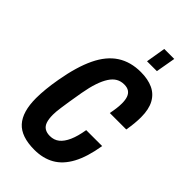

<svg xmlns="http://www.w3.org/2000/svg" viewBox="-268 -957 1047 1047"><g transform="rotate(45 255.5 -433.0)"><path d="M225 12Q123 12 77.5 -38.5Q32 -89 32 -194Q32 -227 36 -266.5Q40 -306 48 -351Q69 -471 106 -548Q143 -625 200 -662Q257 -699 336 -699Q391 -699 430 -681Q469 -663 490 -624.5Q511 -586 511 -525Q511 -502 508.5 -476Q506 -450 501 -421H374Q379 -446 381.5 -466.5Q384 -487 384 -505Q384 -532 377.5 -550Q371 -568 357 -577.5Q343 -587 320 -587Q294 -587 274 -575.5Q254 -564 238 -539.5Q222 -515 209.5 -478Q197 -441 188 -390Q179 -340 174 -306.5Q169 -273 166 -252.5Q163 -232 162 -219Q161 -206 161 -195Q161 -163 168 -142Q175 -121 191 -111Q207 -101 231 -101Q263 -101 285.5 -119Q308 -137 324 -173Q340 -209 349 -264H472Q456 -166 423 -105Q390 -44 340.5 -16Q291 12 225 12ZM318 -764 337 -878H414L394 -764Z"/></g></svg>

Font: Archivo ExtraCondensed
Style: Bold Italic
Weight: 700
Width: 2
Italic angle: -10°
Designer: Hector Gatti
Foundry: Omnibus-Type
Version: Version 2.001